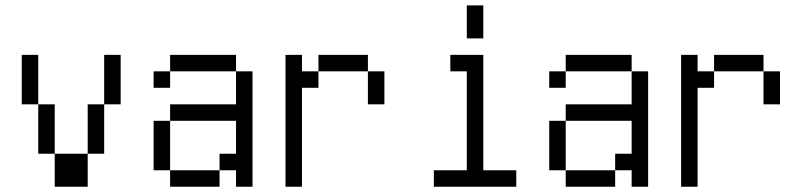

<svg xmlns="http://www.w3.org/2000/svg" viewBox="-20 -708 3040 728"><path d="M187.5 -125Q187.5 -125 187.5 0H312.5Q312.5 0 312.5 -125ZM187.5 -125V-312.5H125V-125ZM312.5 -125H375V-312.5H312.5ZM125 -312.5V-500H62.5V-312.5ZM375 -312.5H437.5V-500H375Z M625 -62.5V0H812.5V-62.5ZM625 -62.5V-250H562.5V-62.5ZM875 -62.5V0H937.5V-437.5H875Q875 -437.5 875 -312.5H625V-250H875Q875 -250 875 -125H812.5V-62.5ZM625 -437.5H562.5V-375H625ZM625 -437.5H875V-500H625Z M1062.5 -500Q1062.5 -500 1062.5 0H1125Q1125 0 1125 -375H1187.5V-437.5H1125V-500ZM1375 -437.5Q1375 -437.5 1375 -312.5H1437.5Q1437.5 -312.5 1437.5 -437.5ZM1187.5 -437.5H1375V-500H1187.5Z M1937.5 0V-62.5H1812.5V-500H1687.5V-437.5H1750Q1750 -437.5 1750 -62.5H1625V0ZM1750 -687.5Q1750 -687.5 1750 -562.5H1812.5Q1812.5 -562.5 1812.5 -687.5Z M2125 -62.5V0H2312.5V-62.5ZM2125 -62.5V-250H2062.5V-62.5ZM2375 -62.5V0H2437.5V-437.5H2375Q2375 -437.5 2375 -312.5H2125V-250H2375Q2375 -250 2375 -125H2312.5V-62.5ZM2125 -437.5H2062.5V-375H2125ZM2125 -437.5H2375V-500H2125Z M2562.5 -500Q2562.5 -500 2562.5 0H2625Q2625 0 2625 -375H2687.5V-437.5H2625V-500ZM2875 -437.5Q2875 -437.5 2875 -312.5H2937.5Q2937.5 -312.5 2937.5 -437.5ZM2687.5 -437.5H2875V-500H2687.5Z"/></svg>

Font: Unifont
Style: Medium
Weight: 500
Version: Version 9.0.06